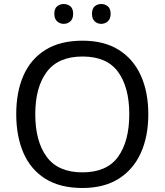

<svg xmlns="http://www.w3.org/2000/svg" viewBox="-20 -928 821 958"><path d="M720 -358Q720 -247 682.5 -164.5Q645 -82 572 -36Q499 10 391 10Q280 10 206.5 -36Q133 -82 97 -165Q61 -248 61 -359Q61 -469 97 -551Q133 -633 206.5 -679Q280 -725 392 -725Q499 -725 572 -679.5Q645 -634 682.5 -551.5Q720 -469 720 -358ZM156 -358Q156 -223 213 -145.5Q270 -68 391 -68Q513 -68 569 -145.5Q625 -223 625 -358Q625 -493 569 -569.5Q513 -646 392 -646Q271 -646 213.5 -569.5Q156 -493 156 -358ZM251 -859Q251 -885 265 -896.5Q279 -908 298 -908Q317 -908 331 -896.5Q345 -885 345 -859Q345 -834 331 -821.5Q317 -809 298 -809Q279 -809 265 -821.5Q251 -834 251 -859ZM439 -859Q439 -885 452.5 -896.5Q466 -908 485 -908Q504 -908 518 -896.5Q532 -885 532 -859Q532 -834 518 -821.5Q504 -809 485 -809Q466 -809 452.5 -821.5Q439 -834 439 -859Z"/></svg>

Font: Noto Sans Sundanese
Style: Regular
Weight: 400
Designer: Monotype Design Team (Regular), Sérgio L. Martins (other weights)
Foundry: Monotype Imaging Inc.
Version: Version 2.003